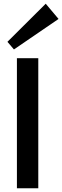

<svg xmlns="http://www.w3.org/2000/svg" viewBox="-20 -1013 335 1033"><path d="M71 0V-700H186V0ZM55 -747 20 -788 226 -993 295 -911Z"/></svg>

Font: Zen Kaku Gothic Antique
Style: Bold
Weight: 700
Designer: Yoshimichi Ohira
Foundry: Positype
Version: Version 1.001